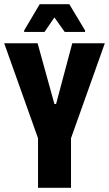

<svg xmlns="http://www.w3.org/2000/svg" viewBox="-21 -894 519 914"><path d="M160 0V-236L-1 -688H158L238 -399H246L323 -688H478L317 -236V0ZM94 -742V-749L168 -874H309L384 -749V-742H287L238 -811L191 -742Z"/></svg>

Font: Saira Condensed ExtraBold
Style: Regular
Weight: 800
Width: 3
Designer: Hector Gatti with collaboration of the Omnibus-Type team
Foundry: Omnibus-Type
Version: Version 1.101